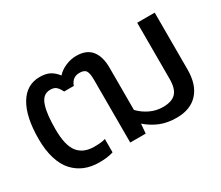

<svg xmlns="http://www.w3.org/2000/svg" viewBox="-101 -787 1191 1034"><g transform="rotate(-30 494.5 -270.0)"><path d="M264.2 9.8Q215.3 9.8 175.8 -6.1Q136.2 -22 106.2 -54.2Q76.2 -86.4 59.6 -139.4Q43 -192.4 43 -262.2Q43 -400.4 87.9 -475.1Q132.8 -549.8 213.9 -549.8Q252.4 -549.8 276.6 -536.9Q300.8 -523.9 320.8 -498Q341.8 -521.5 374.5 -535.6Q407.2 -549.8 441.9 -549.8Q504.9 -549.8 535.4 -512Q565.9 -474.1 565.9 -404.8V-142.1Q593.8 -112.8 631.1 -95Q668.5 -77.1 710 -77.1Q765.6 -77.1 790.8 -103.5Q815.9 -129.9 815.9 -190.9V-540H924.8V-186Q924.8 -92.3 878.2 -41.3Q831.5 9.8 746.1 9.8Q689 9.8 645 -7.8Q601.1 -25.4 562 -59.1L557.1 0H460.9V-389.2Q460.9 -429.7 451.2 -445.8Q441.4 -461.9 411.1 -461.9Q366.2 -461.9 350.1 -416H290Q277.3 -441.4 264.6 -451.7Q252 -461.9 229 -461.9Q205.1 -461.9 189 -448Q172.9 -434.1 164.1 -406.5Q155.3 -378.9 151.6 -344.5Q147.9 -310.1 147.9 -262.2Q147.9 -162.6 181.6 -119.9Q215.3 -77.1 283.2 -77.1Q329.1 -77.1 352.1 -85V-2Q317.4 9.8 264.2 9.8Z"/></g></svg>

Font: Kanit
Style: Regular
Weight: 400
Designer: Katatrad Team
Foundry: CadsonDemak
Version: Version 1.000;PS 001.000;hotconv 1.0.88;makeotf.lib2.5.64775